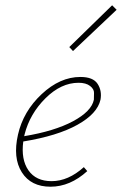

<svg xmlns="http://www.w3.org/2000/svg" viewBox="-20 -703 461 726"><path d="M421 -666 256 -510 242 -525 404 -683ZM284 -412Q332 -412 349 -386Q366 -360 360 -326Q348 -273 272.5 -231Q197 -189 68 -168Q59 -100 87.5 -59Q116 -18 175 -18Q238 -18 297 -71L310 -56Q245 3 171 3Q97 3 62.5 -51.5Q28 -106 48 -194Q68 -282 137.5 -347Q207 -412 284 -412ZM335 -326Q335 -337 335.5 -351.5Q336 -366 320.5 -378Q305 -390 277 -390Q211 -390 152 -331.5Q93 -273 73 -195Q73 -194 72.5 -191.5Q72 -189 71 -188Q186 -207 256 -244.5Q326 -282 335 -326Z"/></svg>

Font: EauTestText Extralight
Style: Italic
Weight: 250
Italic angle: -12°
Designer: Christian Thalmann (Catharsis Fonts)
Version: Version 0.001;PS 000.001;hotconv 1.0.88;makeotf.lib2.5.64775